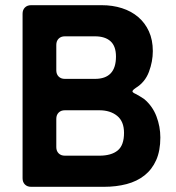

<svg xmlns="http://www.w3.org/2000/svg" viewBox="-20 -720 680 740"><path d="M67 -33V-667Q67 -682 76 -691Q85 -700 100 -700H372Q414 -700 450 -688.5Q486 -677 512.5 -654.5Q539 -632 554 -599Q569 -566 569 -523Q569 -483 554 -443Q539 -403 503 -381Q490 -372 490.5 -367.5Q491 -363 505 -357Q513 -353 520.5 -348Q528 -343 536 -338Q568 -311 583 -271.5Q598 -232 598 -190Q598 -139 582 -103Q566 -67 537 -44Q508 -21 468 -10.5Q428 0 381 0H100Q85 0 76 -9Q67 -18 67 -33ZM230 -416H346Q427 -416 427 -502Q427 -542 406 -561Q385 -580 346 -580H230Q215 -580 206 -571Q197 -562 197 -547V-449Q197 -434 206 -425Q215 -416 230 -416ZM230 -120H363Q409 -120 433.5 -140Q458 -160 458 -208Q458 -252 431.5 -273.5Q405 -295 363 -295H230Q215 -295 206 -286Q197 -277 197 -262V-153Q197 -138 206 -129Q215 -120 230 -120Z"/></svg>

Font: Higure Gothic Black
Style: Regular
Weight: 900
Designer: Yoshimichi Ohira
Foundry: Positype
Version: Version 1.000